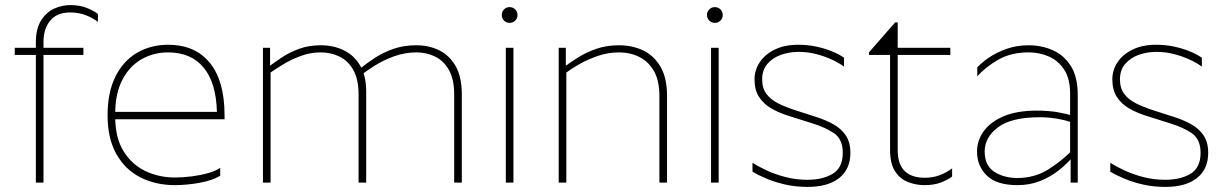

<svg xmlns="http://www.w3.org/2000/svg" viewBox="-20 -718 4815 755"><path d="M365 -663V-632Q346 -647 318 -658Q290 -669 256 -669Q204 -669 177.5 -637Q151 -605 151 -553V0H121V-551Q121 -605 141.5 -637.5Q162 -670 193 -684Q224 -698 256 -698Q295 -698 323.5 -686Q352 -674 365 -663ZM38 -502V-530H308V-502Z M433 -270V-259Q433 -177 465.5 -124Q498 -71 551.5 -45.5Q605 -20 668 -20Q700 -20 734.5 -24.5Q769 -29 799 -37.5Q829 -46 846 -58V-27Q815 -8 764 1Q713 10 668 10Q593 10 533 -20Q473 -50 438 -111.5Q403 -173 403 -265Q403 -355 434 -417Q465 -479 519 -510.5Q573 -542 641 -542Q747 -542 805 -471Q863 -400 863 -265V-249H420V-278H833Q830 -393 780.5 -452.5Q731 -512 641 -512Q584 -512 536.5 -485Q489 -458 461 -404Q433 -350 433 -270Z M1014 -530H1042V-458L1044 -444V0H1014ZM1241 -512Q1200 -512 1161.5 -497.5Q1123 -483 1092 -464Q1061 -445 1040 -430L1037 -456Q1061 -474 1090.5 -493.5Q1120 -513 1157.5 -526.5Q1195 -540 1241 -540Q1290 -540 1330.5 -521Q1371 -502 1395.5 -461.5Q1420 -421 1420 -357V0H1390V-347Q1390 -405 1370 -441.5Q1350 -478 1316 -495Q1282 -512 1241 -512ZM1617 -512Q1572 -512 1529.5 -496.5Q1487 -481 1453 -459.5Q1419 -438 1396 -420L1393 -446Q1419 -467 1452 -489Q1485 -511 1526 -525.5Q1567 -540 1617 -540Q1666 -540 1706.5 -520.5Q1747 -501 1771.5 -458.5Q1796 -416 1796 -347V0H1766V-347Q1766 -405 1746 -441.5Q1726 -478 1692 -495Q1658 -512 1617 -512Z M1969 -530H1999V0H1969ZM1984 -628Q1971 -628 1962 -637Q1953 -646 1953 -659Q1953 -672 1962 -681Q1971 -690 1984 -690Q1997 -690 2006 -681Q2015 -672 2015 -659Q2015 -646 2006 -637Q1997 -628 1984 -628Z M2177 -530H2205V-458L2207 -444V0H2177ZM2414 -512Q2371 -512 2330.5 -498Q2290 -484 2257 -465Q2224 -446 2203 -430L2200 -456Q2224 -474 2255.5 -493.5Q2287 -513 2326.5 -526.5Q2366 -540 2414 -540Q2466 -540 2508.5 -520Q2551 -500 2577 -456Q2603 -412 2603 -340V0H2573V-340Q2573 -401 2551.5 -438.5Q2530 -476 2494 -494Q2458 -512 2414 -512Z M2776 -530H2806V0H2776ZM2791 -628Q2778 -628 2769 -637Q2760 -646 2760 -659Q2760 -672 2769 -681Q2778 -690 2791 -690Q2804 -690 2813 -681Q2822 -672 2822 -659Q2822 -646 2813 -637Q2804 -628 2791 -628Z M3193 -257Q3227 -246 3257 -229.5Q3287 -213 3305.5 -186Q3324 -159 3324 -117Q3324 -53 3280 -18Q3236 17 3155 17Q3110 17 3069.5 8Q3029 -1 2995.5 -15Q2962 -29 2939 -43V-78Q2962 -63 2995.5 -47.5Q3029 -32 3070 -21.5Q3111 -11 3154 -11Q3216 -11 3255 -35Q3294 -59 3294 -117Q3294 -170 3260.5 -193.5Q3227 -217 3171 -234L3076 -264Q3042 -275 3012.5 -292Q2983 -309 2965 -336.5Q2947 -364 2947 -406Q2947 -443 2968 -474Q2989 -505 3027.5 -523.5Q3066 -542 3119 -542Q3156 -542 3189 -535Q3222 -528 3250.5 -516.5Q3279 -505 3299 -491V-456Q3279 -471 3250.5 -484Q3222 -497 3189 -505.5Q3156 -514 3120 -514Q3083 -514 3050 -502Q3017 -490 2997 -466Q2977 -442 2977 -406Q2977 -371 2994 -348.5Q3011 -326 3040 -311.5Q3069 -297 3106 -285Z M3724 -24Q3709 -12 3681.5 -1Q3654 10 3615 10Q3583 10 3552 -1.5Q3521 -13 3500.5 -43Q3480 -73 3480 -130V-502H3397V-512L3500 -630H3510V-530H3717V-502H3510V-128Q3510 -72 3537.5 -45.5Q3565 -19 3616 -19Q3650 -19 3677.5 -30Q3705 -41 3724 -56Z M4200 -131 4202 -105Q4178 -76 4145 -49.5Q4112 -23 4071 -6.5Q4030 10 3981 10Q3899 10 3860.5 -27.5Q3822 -65 3822 -122Q3822 -166 3848.5 -202.5Q3875 -239 3927 -261Q3979 -283 4057 -283Q4104 -283 4140.5 -276.5Q4177 -270 4196 -263L4198 -235Q4180 -243 4143.5 -250Q4107 -257 4069 -257Q3957 -257 3904.5 -217.5Q3852 -178 3852 -122Q3852 -67 3890 -42.5Q3928 -18 3981 -18Q4048 -18 4102.5 -52Q4157 -86 4200 -131ZM4188 -349Q4188 -409 4164.5 -444.5Q4141 -480 4104 -496Q4067 -512 4025 -512Q3956 -512 3906 -483.5Q3856 -455 3823 -418V-453Q3840 -472 3869.5 -492Q3899 -512 3938.5 -526Q3978 -540 4025 -540Q4075 -540 4119 -521Q4163 -502 4190.5 -459Q4218 -416 4218 -344V0H4190V-104L4188 -108Z M4600 -257Q4634 -246 4664 -229.5Q4694 -213 4712.5 -186Q4731 -159 4731 -117Q4731 -53 4687 -18Q4643 17 4562 17Q4517 17 4476.5 8Q4436 -1 4402.5 -15Q4369 -29 4346 -43V-78Q4369 -63 4402.5 -47.5Q4436 -32 4477 -21.5Q4518 -11 4561 -11Q4623 -11 4662 -35Q4701 -59 4701 -117Q4701 -170 4667.5 -193.5Q4634 -217 4578 -234L4483 -264Q4449 -275 4419.5 -292Q4390 -309 4372 -336.5Q4354 -364 4354 -406Q4354 -443 4375 -474Q4396 -505 4434.5 -523.5Q4473 -542 4526 -542Q4563 -542 4596 -535Q4629 -528 4657.5 -516.5Q4686 -505 4706 -491V-456Q4686 -471 4657.5 -484Q4629 -497 4596 -505.5Q4563 -514 4527 -514Q4490 -514 4457 -502Q4424 -490 4404 -466Q4384 -442 4384 -406Q4384 -371 4401 -348.5Q4418 -326 4447 -311.5Q4476 -297 4513 -285Z"/></svg>

Font: Roundo Variable
Style: Regular
Weight: 200
Designer: Shiva Nallaperumal
Foundry: Indian Type Foundry
Version: Version 2.000